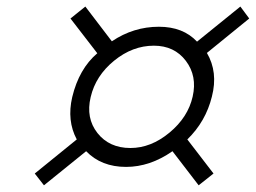

<svg xmlns="http://www.w3.org/2000/svg" viewBox="-20 -720 773 580"><path d="M625 -195.8 580.1 -160.2 501 -263.2Q433.1 -215.8 360.8 -215.8Q286.1 -215.8 240.2 -263.2L112.8 -160.2L85 -195.8L211.9 -298.8Q181.6 -355.5 198.2 -426.8Q218.8 -512.2 273.9 -559.1L192.9 -664.1L237.8 -700.2L317.9 -595.2Q383.3 -639.2 460 -639.2Q533.2 -639.2 575.2 -594.2L706.1 -700.2L732.9 -664.1L605 -560.1Q639.2 -502 620.1 -428.2Q601.6 -353 545.9 -298.8ZM374 -272.9Q436 -272.9 491.9 -319.3Q547.9 -365.7 562 -428.2Q576.2 -490.2 541.5 -536.1Q506.8 -582 444.8 -582Q380.4 -582 324.7 -536.6Q269 -491.2 253.9 -426.8Q238.8 -363.3 274.4 -318.1Q310.1 -272.9 374 -272.9Z"/></svg>

Font: Perun
Style: Bold Italic
Weight: 700
Italic angle: -12°
Foundry: Copyright (c) Stefan Peev, Context Ltd, 2016
Version: Version 001.000